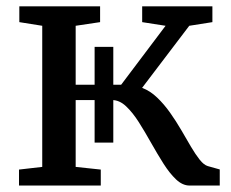

<svg xmlns="http://www.w3.org/2000/svg" viewBox="-20 -575 715 595"><path d="M38.9 0V-49.5L110.9 -57.8V-495.1L39.9 -506.4V-555.3H290.2V-506.4L214.5 -495.1V-312.5H355.5L493.1 -495.1L420.6 -506.4V-555.3H638.2V-506.4L566.5 -495.1L420.4 -302.8Q445.6 -293.2 467 -272.6Q488.5 -252.1 507 -225.9Q525.5 -199.8 541.5 -172.3Q557.5 -144.8 571.7 -120.5Q586 -96.3 598.9 -80Q611.9 -63.8 623.9 -60.3L661 -49.9V0H567.5Q545.7 0 525.5 -19.1Q505.4 -38.2 486.3 -68.4Q467.2 -98.7 448.2 -132.4Q429.3 -166.2 410.1 -196.5Q390.9 -226.7 370.5 -245.8Q350.1 -264.9 327.4 -264.9H214.5V-57.8L292.3 -49.5V0ZM273.2 -133V-429.8H331.1V-133Z"/></svg>

Font: Merriweather 7pt Light
Style: Regular
Weight: 300
Designer: Eben Sorkin
Foundry: Eben Sorkin
Version: Version 2.200;gftools[0.9.31]